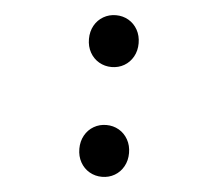

<svg xmlns="http://www.w3.org/2000/svg" viewBox="-43 -591 688 609"><g transform="rotate(5 301.0 -286.5)"><path d="M381.8 -461.4Q381.8 -485.4 371.3 -504.2Q360.8 -522.9 342.8 -533.4Q324.7 -543.9 302.7 -543.9Q280.8 -543.9 262.7 -533.4Q244.6 -522.9 234.1 -504.2Q223.6 -485.4 223.6 -461.4Q223.6 -437.5 234.1 -418.7Q244.6 -399.9 262.7 -389.4Q280.8 -378.9 302.7 -378.9Q324.7 -378.9 342.8 -389.4Q360.8 -399.9 371.3 -418.7Q381.8 -437.5 381.8 -461.4ZM381.8 -111.8Q381.8 -135.7 371.3 -154.5Q360.8 -173.3 342.8 -183.8Q324.7 -194.3 302.7 -194.3Q280.8 -194.3 262.7 -183.8Q244.6 -173.3 234.1 -154.5Q223.6 -135.7 223.6 -111.8Q223.6 -87.9 234.1 -69.1Q244.6 -50.3 262.7 -39.8Q280.8 -29.3 302.7 -29.3Q324.7 -29.3 342.8 -39.8Q360.8 -50.3 371.3 -69.1Q381.8 -87.9 381.8 -111.8Z"/></g></svg>

Font: Hack Dev
Style: Regular
Weight: 400
Designer: Christopher Simpkins
Foundry: Christopher Simpkins
Version: Version 2.0315